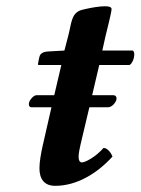

<svg xmlns="http://www.w3.org/2000/svg" viewBox="-20 -593 456 623"><path d="M270 -245H331C343 -245 356 -260 358 -271C359 -276 357 -284 348 -284H279L302 -382H400C412 -387 422 -421 411 -429H312L322 -474C326 -492 342 -552 342 -564C342 -581 277 -569 246 -561C211 -552 212 -517 202 -479L189 -429L136 -426C117 -425 110 -417 108 -409C107 -406 103 -386 103 -384C103 -382 106 -382 109 -382H179L156 -284H98C89 -284 76 -269 74 -259C73 -253 74 -245 82 -245H147L118 -118C113 -95 108 -68 108 -47C108 -13 123 10 159 10C229 10 295 -30 345 -85C342 -94 330 -113 316 -113C290 -83 256 -66 246 -66C238 -66 235 -74 235 -84C235 -97 239 -113 242 -127Z"/></svg>

Font: Libertinus Serif
Style: Bold Italic
Weight: 700
Italic angle: -12°
Designer: Philipp H. Poll, Khaled Hosny
Foundry: Caleb Maclennan
Version: Version 7.050;RELEASE